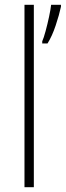

<svg xmlns="http://www.w3.org/2000/svg" viewBox="-20 -780 274 800"><path d="M121 0H82V-760H121ZM234 -752Q227 -719 212 -674Q197 -629 178 -599H156V-608Q162 -621 170 -650.5Q178 -680 184.5 -710.5Q191 -741 193 -760H234Z"/></svg>

Font: Noto Sans Khmer UI SemiCondensed ExtraLight
Style: Regular
Weight: 200
Width: 4
Designer: Danh Hong and the Monotype Design Team
Foundry: Monotype Imaging Inc.
Version: Version 2.002; ttfautohint (v1.8.4.7-5d5b)